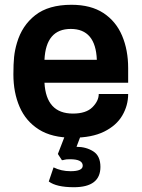

<svg xmlns="http://www.w3.org/2000/svg" viewBox="-20 -563 593 803"><path d="M36 0ZM289 220Q216 220 184 196L204 137Q236 153 275 153Q326 153 326 130Q326 103 273 103Q256 103 250 105Q244 107 239 107L222 81L251 6H317L300 51Q340 51 370 70Q400 89 400 135Q400 220 289 220ZM284 13Q197 13 142.5 -21.5Q88 -56 62 -116Q36 -176 36 -252Q36 -296 39 -325Q42 -354 51 -384Q72 -456 127.5 -499.5Q183 -543 279 -543Q360 -543 412.5 -508.5Q465 -474 490.5 -414Q516 -354 516 -278V-217H166Q173 -88 285 -88Q340 -88 366.5 -114.5Q393 -141 393 -170H516Q516 -122 491.5 -80Q467 -38 415.5 -12.5Q364 13 284 13ZM385 -313Q380 -442 276 -442Q172 -442 166 -313Z"/></svg>

Font: Tanohe Sans SemiBold
Style: Regular
Weight: 600
Designer: Village Type and Design LLC & Cristiano Sobral
Foundry: Cooper Hewitt Smithsonian Design Museum
Version: Version 1.00;September 29, 2021;FontCreator 13.0.0.2655 64-b